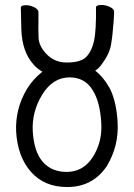

<svg xmlns="http://www.w3.org/2000/svg" viewBox="-20 -736 540 774"><path d="M151 -447Q131 -458 116 -475Q69 -526 66 -618L64 -705Q64 -715 85 -715Q102 -715 118.5 -706.5Q135 -698 135 -687V-650Q134 -618 135.5 -583.5Q137 -549 169 -516.5Q201 -484 249 -484Q307 -484 329 -508Q351 -532 359.5 -573Q368 -614 367 -706Q367 -716 389 -716Q406 -716 423 -708Q440 -700 440 -689Q440 -676 438 -649Q434 -591 427 -553Q420 -515 385 -470Q376 -459 364 -451Q400 -423 426 -373Q450 -320 454 -244Q460 -149 411 -67Q354 18 251 18Q159 18 105 -43Q51 -104 45 -206Q43 -250 53.5 -293Q64 -336 89 -378Q112 -416 151 -447ZM248 -43Q334 -43 373 -140Q392 -186 388 -244Q383 -328 351.5 -376Q320 -424 261 -424Q193 -424 150.5 -355Q108 -286 112 -207Q117 -124 152.5 -83.5Q188 -43 248 -43Z"/></svg>

Font: Moon Stars Kai T HW
Style: Regular
Weight: 400
Designer: GuiWonder
Version: Version 1.101